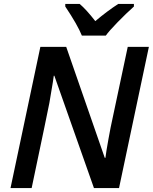

<svg xmlns="http://www.w3.org/2000/svg" viewBox="-20 -951 773 971"><path d="M582 0H455.1L254.9 -567.9H252L247.1 -534.2Q235.4 -461.4 229.7 -430.4Q224.1 -399.4 140.1 0H33.2L184.1 -713.9H314.9L509.8 -152.8H513.2Q516.1 -179.2 528.3 -246.8Q540.5 -314.5 547.9 -346.2L626 -713.9H732.9ZM310.1 -931.2H382.8Q416.5 -902.8 461.9 -844.2Q522.9 -895.5 578.1 -931.2H657.2V-918Q618.2 -883.3 574.7 -838.6Q531.2 -793.9 515.1 -771H394Q372.6 -824.7 310.1 -918Z"/></svg>

Font: Open Sans Semibold
Style: Italic
Weight: 600
Italic angle: -12°
Foundry: Ascender Corporation
Version: Version 1.10